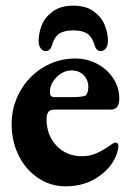

<svg xmlns="http://www.w3.org/2000/svg" viewBox="-20 -642 463 676"><path d="M21 -205Q21 -268 51 -321Q81 -374 132.5 -405Q184 -436 245 -436Q287 -436 322.5 -417Q358 -398 379 -366Q400 -334 400 -295Q400 -275 392.5 -265.5Q385 -256 369 -256H171Q157 -256 150.5 -248Q144 -240 144 -221Q144 -166 179 -129Q214 -92 269 -92Q296 -92 320 -102.5Q344 -113 372 -133Q381 -140 386 -140Q397 -140 397 -127Q397 -118 391 -100Q376 -55 327.5 -20.5Q279 14 211 14Q158 14 114.5 -15Q71 -44 46 -94Q21 -144 21 -205ZM224 -300Q248 -300 259.5 -301Q271 -302 280 -305Q284 -306 287.5 -315Q291 -324 291 -335Q291 -361 274.5 -377.5Q258 -394 232 -394Q202 -394 178 -369Q154 -344 156 -315Q156 -308 160 -304Q164 -300 171 -300ZM116 -498Q116 -525 127 -553Q138 -581 165.5 -601.5Q193 -622 238 -622Q283 -622 310.5 -601.5Q338 -581 349 -553Q360 -525 360 -498Q360 -481 352.5 -471.5Q345 -462 335 -462Q319 -462 313 -483Q305 -511 288 -523Q271 -535 238 -535Q205 -535 188 -523Q171 -511 163 -483Q157 -462 141 -462Q131 -462 123.5 -471.5Q116 -481 116 -498Z"/></svg>

Font: EB Garamond ExtraBold
Style: Regular
Weight: 800
Designer: Georg Duffner and Octavio Pardo
Foundry: Georg Duffner
Version: Version 1.000